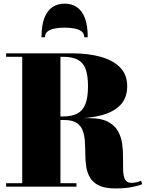

<svg xmlns="http://www.w3.org/2000/svg" viewBox="-20 -1050 829 1080"><path d="M195.5 -383V-395H335Q383 -395 414 -410.8Q445 -426.5 460 -463.5Q475 -500.5 475 -565Q475 -629.5 460 -665.5Q445 -701.5 414 -716Q383 -730.5 335 -730.5H14.5V-750H385Q475 -750 545.2 -730.8Q615.5 -711.5 655.5 -670.8Q695.5 -630 695.5 -565Q695.5 -500 657.8 -460Q620 -420 550.2 -401.5Q480.5 -383 385 -383ZM14.5 0V-19.5H410V0ZM105 -10.5V-742H320V-10.5ZM630 10Q571.5 10 537.5 -6.2Q503.5 -22.5 487 -50Q470.5 -77.5 465.2 -111.8Q460 -146 459.8 -182.5Q459.5 -219 457.5 -253.2Q455.5 -287.5 445.5 -315Q435.5 -342.5 410.8 -358.8Q386 -375 340 -375H195.5V-385.5H480Q547 -385.5 585.8 -365.8Q624.5 -346 643 -313.5Q661.5 -281 667 -242.2Q672.5 -203.5 672 -164.8Q671.5 -126 672.5 -93.5Q673.5 -61 683.2 -41.2Q693 -21.5 719.5 -21.5Q735 -21.5 749 -25Q763 -28.5 773.5 -33.5L780 -14.5Q768 -7.5 727.5 1.2Q687 10 630 10ZM213.5 -840.5Q213.5 -906 229.2 -947.8Q245 -989.5 274.2 -1009.5Q303.5 -1029.5 343.5 -1029.5Q383.5 -1029.5 412.8 -1009.5Q442 -989.5 457.8 -947.8Q473.5 -906 473.5 -840.5H454Q454 -862.5 437.8 -874.2Q421.5 -886 396 -890.2Q370.5 -894.5 343.5 -894.5Q316.5 -894.5 291 -890.2Q265.5 -886 249.2 -874.2Q233 -862.5 233 -840.5Z"/></svg>

Font: Bodoni Moda 11pt Black
Style: Regular
Weight: 900
Designer: Owen Earl
Foundry: indestructible type
Version: Version 2.004